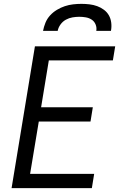

<svg xmlns="http://www.w3.org/2000/svg" viewBox="-20 -975 640 995"><path d="M40 0 161 -735H577L565 -662H233L193 -419H461L449 -345H181L136 -74H468L456 0ZM203 -815Q207 -836 215.5 -857Q224 -878 239.5 -895Q255 -912 275 -924Q295 -936 316 -943Q337 -950 359 -952.5Q381 -955 402 -955Q423 -955 444 -952.5Q465 -950 484 -943Q503 -936 519 -924Q535 -912 544.5 -895Q554 -878 556.5 -857Q559 -836 555 -815H479Q482 -832 475.5 -848Q469 -864 455.5 -873Q442 -882 425 -885Q408 -888 391 -888Q374 -888 356 -885Q338 -882 321.5 -873Q305 -864 293.5 -848Q282 -832 279 -815Z"/></svg>

Font: Iosevka Extended
Style: Italic
Weight: 400
Width: 7
Italic angle: -9°
Monospace: yes
Designer: Belleve Invis
Foundry: Belleve Invis
Version: Version 32.5.0; ttfautohint (v1.8.4)